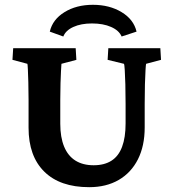

<svg xmlns="http://www.w3.org/2000/svg" viewBox="-20 -775 726 804"><path d="M35.2 -573.2H296.9L299.8 -524.4L237.3 -507.8Q236.3 -498 235.4 -477.1Q234.4 -456.1 233.4 -426.3Q232.4 -396.5 232.4 -357.4V-256.8Q232.4 -200.2 248.5 -161.1Q264.6 -122.1 295.9 -102.5Q327.1 -83 372.1 -83Q417 -83 446.8 -102.1Q476.6 -121.1 491.2 -160.2Q505.9 -199.2 505.9 -257.8V-339.8Q505.9 -384.8 504.9 -421.9Q503.9 -459 502.4 -481.9Q501 -504.9 499 -507.8L430.7 -524.4L433.6 -573.2H651.4L654.3 -524.4L591.8 -507.8Q590.8 -504.9 589.4 -481.9Q587.9 -459 586.9 -421.9Q585.9 -384.8 585.9 -339.8V-241.2Q585.9 -164.1 557.6 -107.9Q529.3 -51.8 477.1 -21.5Q424.8 8.8 353.5 8.8Q231.4 8.8 165.5 -56.2Q99.6 -121.1 99.6 -240.2V-357.4Q99.6 -398.4 98.6 -431.6Q97.7 -464.8 96.7 -484.9Q95.7 -504.9 94.7 -507.8L32.2 -524.4ZM245.1 -622.1 188.5 -642.6Q200.2 -693.4 250 -724.1Q299.8 -754.9 369.1 -754.9Q438.5 -754.9 489.3 -724.1Q540 -693.4 551.8 -642.6L489.3 -622.1Q478.5 -647.5 445.3 -662.1Q412.1 -676.8 365.2 -676.8Q319.3 -676.8 287.1 -662.1Q254.9 -647.5 245.1 -622.1Z"/></svg>

Font: Crimson Pro ExtraLight
Style: Bold
Weight: 700
Version: Version 1.002